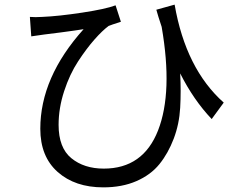

<svg xmlns="http://www.w3.org/2000/svg" viewBox="-20 -759 1040 829"><path d="M734 -739Q782 -462 946 -316L894 -245Q816 -327 758 -442Q762 -365 758 -294Q754 -223 730 -160Q706 -97 668.5 -50.5Q631 -4 569 23Q507 50 426 50Q304 50 229 -16.5Q154 -83 154 -203Q154 -425 341 -633Q311 -628 242.5 -619Q174 -610 171 -610Q162 -609 115 -602L109 -686Q132 -684 162 -686Q233 -689 335 -704.5Q437 -720 479 -736L502 -665Q458 -651 449 -647Q422 -627 388 -588.5Q354 -550 317.5 -494.5Q281 -439 257 -365.5Q233 -292 233 -220Q233 -121 288 -76Q343 -31 428 -31Q598 -31 662.5 -196Q727 -361 678 -643Q662 -691 655 -717Z"/></svg>

Font: Noto Sans SC
Style: Regular
Weight: 400
Designer: Ryoko NISHIZUKA  (kana, bopomofo & ideographs); Paul D. Hunt (Latin, Greek & Cyrillic); Sandoll Communications , Soo-you
Foundry: Adobe
Version: Version 2.002;hotconv 1.0.116;makeotfexe 2.5.65601